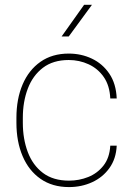

<svg xmlns="http://www.w3.org/2000/svg" viewBox="-20 -758 547 788"><path d="M263.2 9.8Q194.8 9.8 146.5 -23.9Q98.1 -57.6 72.8 -117.2Q47.4 -176.8 47.4 -253.9V-274.4Q47.4 -352.1 72.8 -411.4Q98.1 -470.7 146.2 -504.4Q194.3 -538.1 262.2 -538.1Q313.5 -538.1 357.2 -517.3Q400.9 -496.6 428.7 -455.6Q456.5 -414.6 459 -354H432.6Q430.2 -406.7 406 -441.7Q381.8 -476.6 343.8 -494.1Q305.7 -511.7 262.2 -511.7Q197.8 -511.7 156 -479.7Q114.3 -447.8 94 -394Q73.7 -340.3 73.7 -274.4V-253.9Q73.7 -188 94 -134Q114.3 -80.1 156.2 -48.3Q198.2 -16.6 263.2 -16.6Q304.7 -16.6 342 -31.5Q379.4 -46.4 404.5 -78.1Q429.7 -109.9 432.6 -160.2H459Q456.5 -106.4 429.2 -68.4Q401.9 -30.3 358.4 -10.3Q314.9 9.8 263.2 9.8ZM325.2 -738.3H357.4L262.2 -608.4H232.9Z"/></svg>

Font: Heebo Thin
Style: Regular
Weight: 250
Designer: Oded Ezer
Foundry: Ezer Type House
Version: Version 3.100